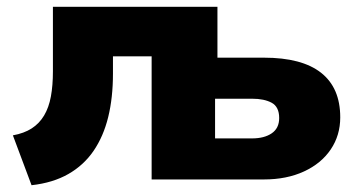

<svg xmlns="http://www.w3.org/2000/svg" viewBox="-20 -529 1074 566"><path d="M73 17 18 -130Q51 -136 73.5 -150.5Q96 -165 110 -188.5Q124 -212 130 -244.5Q136 -277 136 -319V-509H621V-359H758Q870 -359 926.5 -314.5Q983 -270 983 -183Q983 -130 955 -88.5Q927 -47 876 -23.5Q825 0 758 0H427V-363H313V-312Q313 -241 299 -184Q285 -127 256 -84.5Q227 -42 181.5 -16Q136 10 73 17ZM614 -121H723Q759 -121 781 -136Q803 -151 803 -181Q803 -214 781 -226Q759 -238 723 -238H614Z"/></svg>

Font: Nunito Sans 6pt Black
Style: Regular
Weight: 900
Version: Version 3.101;gftools[0.9.27]